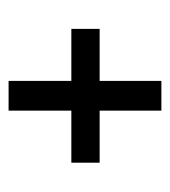

<svg xmlns="http://www.w3.org/2000/svg" viewBox="6 -558 401 454"><g transform="rotate(-90 207.0 -331.5)"><path d="M242.2 -512.2V-363.8H365.2V-296.9H242.2V-150.9H171.9V-296.9H48.8V-363.8H171.9V-512.2Z"/></g></svg>

Font: Fira Sans Compressed Book
Style: Regular
Weight: 350
Width: 1
Designer: Carrois Corporate & Edenspiekermann AG
Foundry: Carrois Corporate GbR & Edenspiekermann AG
Version: Version 4.203;PS 004.203;hotconv 1.0.88;makeotf.lib2.5.64775